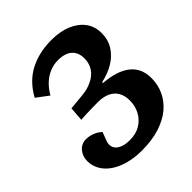

<svg xmlns="http://www.w3.org/2000/svg" viewBox="-201 -842 983 983"><g transform="rotate(-45 290.5 -350.5)"><path d="M62 -566Q104.5 -643.5 173.2 -679.2Q242 -715 331.5 -715Q395 -715 441.5 -695.2Q488 -675.5 513.5 -640.5Q539 -605.5 539 -558.5Q539 -510.5 516.5 -474.2Q494 -438 454.5 -413.7Q415 -389.5 363 -378.5V-372Q457.5 -365 507 -325.7Q556.5 -286.5 556.5 -214.5Q556.5 -167.5 537.5 -126Q518.5 -84.5 481.3 -53.2Q444 -22 388.3 -4.2Q332.5 13.5 259.5 13.5Q206.5 13.5 162.7 1.5Q119 -10.5 87.7 -32Q56.5 -53.5 39.7 -83Q23 -112.5 23 -147Q23 -180.5 43.7 -205.5Q64.5 -230.5 98 -230.5Q120.5 -230.5 143 -222Q165.5 -213.5 184 -196.5L167.5 -153Q158 -130 164.3 -110.8Q170.5 -91.5 193.3 -79.8Q216 -68 254.5 -68Q298 -68 329.7 -87Q361.5 -106 379.2 -138.8Q397 -171.5 397 -211.5Q397 -248 382.5 -272.2Q368 -296.5 341 -309Q314 -321.5 276.5 -321.5Q254.5 -321.5 231 -321Q207.5 -320.5 186.8 -319.7Q166 -319 151 -317.5L157 -395Q174 -396.5 197.2 -398.5Q220.5 -400.5 242.8 -403Q265 -405.5 277.5 -408.5Q310 -417 334 -432.8Q358 -448.5 371.5 -472.7Q385 -497 385 -529.5Q385 -571.5 359 -594.7Q333 -618 281.5 -618Q251 -618 222.5 -606.2Q194 -594.5 170 -572.2Q146 -550 127.5 -517Z"/></g></svg>

Font: Literata
Style: Italic
Weight: 400
Italic angle: -2°
Designer: Latin by Veronika Burian and Jose Scaglione. Greek by Irene Vlachou. Cyrillic by Vera Evstafieva
Foundry: TypeTogether
Version: Version 3.103;gftools[0.9.29]